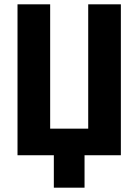

<svg xmlns="http://www.w3.org/2000/svg" viewBox="-20 -718 640 888"><path d="M229 0H61V-698H212V-123H388V-698H539V0H371V150H229Z"/></svg>

Font: iA Writer Quattro V
Style: Regular
Weight: 400
Designer: Mike Abbink, Paul van der Laan, Pieter van Rosmalen, Oliver Reichenstein
Foundry: Information Architects Inc.
Version: Version 2.000